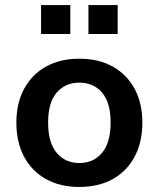

<svg xmlns="http://www.w3.org/2000/svg" viewBox="-20 -732 630 762"><path d="M295 10Q219 10 163 -21Q107 -52 76 -109.5Q45 -167 45 -245Q45 -323 76 -380Q107 -437 163 -468Q219 -499 295 -499Q371 -499 427 -468Q483 -437 514 -380Q545 -323 545 -245Q545 -167 514 -109.5Q483 -52 427 -21Q371 10 295 10ZM295 -85Q351 -85 385 -125.5Q419 -166 419 -246Q419 -325 385 -364.5Q351 -404 295 -404Q239 -404 205 -364.5Q171 -325 171 -246Q171 -166 205 -125.5Q239 -85 295 -85ZM331 -597V-712H447V-597ZM143 -597V-712H259V-597Z"/></svg>

Font: NunitoSans3
Style: Bold
Weight: 700
Designer: Vernon Adams
Foundry: Vernon Adams
Version: Version 3.101;gftools[0.9.27]